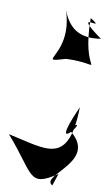

<svg xmlns="http://www.w3.org/2000/svg" viewBox="-20 -558 333 584"><path d="M139 6C99 -27 286 -66 189 -165C274 -222 108 -62 223 -232C187 -51 122 -104 7 -150C81 -29 64 13 158 -29ZM200 -376C308 -356 225 -326 256 -503C311 -454 191 -538 287 -440C224 -441 189 -468 179 -538C207 -386 78 -367 181 -379Z"/></svg>

Font: Asimov Silicon
Style: Regular
Weight: 400
Designer: Google
Version: Version 2.000980; 2014